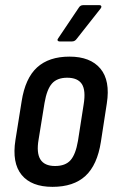

<svg xmlns="http://www.w3.org/2000/svg" viewBox="-20 -718 457 746"><path d="M184 8Q102 8 64 -38.5Q26 -85 40 -174L64 -324Q78 -414 124 -456Q170 -498 250 -498Q331 -498 370 -451.5Q409 -405 395 -316L372 -167Q358 -77 312 -34.5Q266 8 184 8ZM194 -73Q234 -73 254 -95.5Q274 -118 283 -171L305 -312Q314 -367 298 -391.5Q282 -416 241 -416Q202 -416 182 -393.5Q162 -371 153 -318L130 -176Q121 -124 137 -98.5Q153 -73 194 -73ZM211 -557Q206 -557 204 -560.5Q202 -564 206 -569L286 -688Q292 -698 303 -698H366Q372 -698 373.5 -694Q375 -690 371 -685L278 -567Q271 -557 260 -557Z"/></svg>

Font: Sofia Sans Condensed SemiBold
Style: Italic
Weight: 600
Italic angle: -9°
Version: Version 4.100